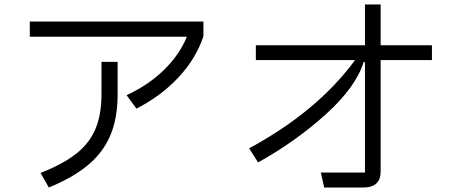

<svg xmlns="http://www.w3.org/2000/svg" viewBox="-20 -818 2040 857"><path d="M545 -393Q644 -439 713 -507Q782 -575 814 -654H113V-722H888V-656Q855 -557 777.5 -473.5Q700 -390 589 -333ZM161 -46Q260 -85 319 -131Q378 -177 405.5 -241Q433 -305 433 -398V-542H505V-397Q505 -289 472 -212.5Q439 -136 372 -80.5Q305 -25 198 19Z M1908 -616V-550H1679V-52Q1679 19 1601 19H1427L1412 -48H1609V-541H1603Q1569 -430 1435 -308.5Q1301 -187 1132 -93L1092 -156Q1396 -320 1565 -550H1122V-616H1609V-798H1679V-616Z"/></svg>

Font: IBM Plex Sans JP
Style: Regular
Weight: 400
Designer: Mike Abbink; Paul van der Laan; Pieter van Rosmalen; Wujin Sim; Yejin Wi; Jinhee Kim; Boomi Park; Yona Kim; Kichan Ma
Foundry: Sandoll Inc.
Version: Version 1.000